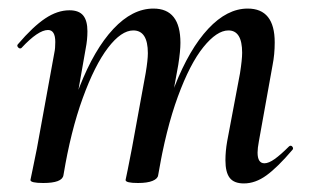

<svg xmlns="http://www.w3.org/2000/svg" viewBox="-20 -419 722 448"><path d="M506 -45Q506 -66 510 -89L540 -248Q545 -280 545 -296Q545 -348 513 -348Q486 -348 454.5 -309Q423 -270 395 -193.5Q367 -117 349 -10L334 -11Q353 -130 387.5 -217.5Q422 -305 466 -352Q510 -399 558 -399Q621 -399 621 -320Q621 -292 616 -267L584 -89Q581 -73 581 -63Q581 -38 597 -38Q607 -38 621 -48Q635 -58 654 -77Q656 -79 658 -79Q661 -79 663 -75.5Q665 -72 662 -69Q628 -29 602 -10Q576 9 549 9Q526 9 516 -4Q506 -17 506 -45ZM51 1 56 -23 66 -72 107 -297Q109 -306 109 -321Q109 -349 92 -349Q69 -349 30 -307Q29 -306 27 -306Q24 -306 21.5 -309.5Q19 -313 22 -316Q57 -357 85.5 -376Q114 -395 142 -395Q164 -395 174 -383Q184 -371 184 -346Q184 -326 180 -306L128 -10Q125 8 81 8Q51 8 51 1ZM273 1 278 -23Q287 -68 288 -74L320 -249Q325 -279 325 -295Q325 -348 291 -348Q263 -348 232 -307.5Q201 -267 173 -190Q145 -113 128 -10L112 -11Q131 -128 165.5 -216Q200 -304 244.5 -351.5Q289 -399 338 -399Q401 -399 401 -319Q401 -300 396 -268L349 -10Q348 -2 336 3Q324 8 302 8Q273 8 273 1Z"/></svg>

Font: Cormorant Garamond SemiBold
Style: Italic
Weight: 600
Italic angle: -10°
Designer: Christian Thalmann (Catharsis Fonts)
Foundry: Catharsis Fonts
Version: Version 4.000